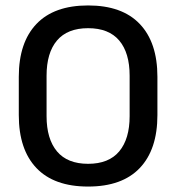

<svg xmlns="http://www.w3.org/2000/svg" viewBox="-20 -672 647 705"><path d="M303.5 13Q178.5 13 113.8 -55Q49 -123 49 -249.5V-390Q49 -516 113.8 -584Q178.5 -652 303.5 -652Q428.5 -652 493.2 -584Q558 -516 558 -390V-249.5Q558 -123 493.2 -55Q428.5 13 303.5 13ZM303.5 -70.5Q379.5 -70.5 417.8 -116.2Q456 -162 456 -245.5V-394Q456 -478 417.8 -523.2Q379.5 -568.5 303.5 -568.5Q227.5 -568.5 189.2 -523.2Q151 -478 151 -394V-245.5Q151 -162 189.2 -116.2Q227.5 -70.5 303.5 -70.5Z"/></svg>

Font: Anek Telugu Medium
Style: Regular
Weight: 500
Designer: Omkar Bhoir (Telugu), Yesha Goshar (Latin)
Foundry: Ek Type
Version: Version 1.003